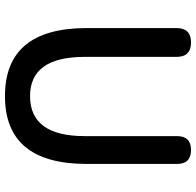

<svg xmlns="http://www.w3.org/2000/svg" viewBox="-28 -748 789 773"><g transform="rotate(90 366.5 -361.5)"><path d="M367 13Q93 13 93 -316V-678Q93 -736 151 -736Q209 -736 209 -678V-308Q209 -88 367 -88Q528 -88 528 -308V-522V-680Q528 -736 584 -736Q640 -736 640 -680V-316Q640 13 367 13Z"/></g></svg>

Font: GenSenRounded TW M
Style: Regular
Weight: 500
Version: Version 1.501;PS 1;hotconv 16.6.51;makeotf.lib2.5.65220